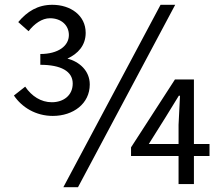

<svg xmlns="http://www.w3.org/2000/svg" viewBox="-20 -767 929 800"><path d="M200 -284C285 -284 354 -335 354 -415C354 -473 310 -510 261 -523C305 -543 337 -578 337 -630C337 -703 274 -747 198 -747C137 -747 93 -719 56 -675L99 -637C123 -668 155 -691 188 -691C235 -691 267 -662 267 -621C267 -576 223 -542 148 -542V-497C234 -497 283 -470 283 -419C283 -369 244 -341 196 -341C151 -341 112 -366 85 -406L38 -369C71 -320 129 -284 200 -284ZM244 13H305L710 -747H649ZM600 -167 669 -277 725 -368H730L724 -247V-167ZM724 0H788V-117H853V-167H788V-436H709L526 -153V-117H724Z"/></svg>

Font: Microsoft YaHei
Style: Regular
Weight: 400
Designer: Ryoko NISHIZUKA 西塚涼子 (kana, bopomofo & ideographs); Paul D. Hunt (Latin, Greek & Cyrillic); Sandoll Communications 산돌커뮤니
Foundry: Adobe
Version: Version 2.001;hotconv 1.0.111;makeotfexe 2.5.65597